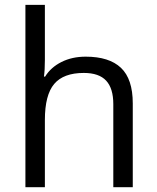

<svg xmlns="http://www.w3.org/2000/svg" viewBox="-20 -780 654 800"><path d="M452.1 0V-346.2Q452.1 -411.6 422.4 -443.8Q392.6 -476.1 329.1 -476.1Q244.6 -476.1 205.8 -430.2Q167 -384.3 167 -279.8V0H85.9V-759.8H167V-529.8Q167 -488.3 163.1 -460.9H168Q191.9 -499.5 236.1 -521.7Q280.3 -543.9 336.9 -543.9Q435.1 -543.9 484.1 -497.3Q533.2 -450.7 533.2 -349.1V0Z"/></svg>

Font: f0_52653 
Style: Regular
Weight: 400
Foundry: Ascender Corporation
Version: Version 1.10